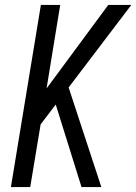

<svg xmlns="http://www.w3.org/2000/svg" viewBox="-20 -755 550 775"><path d="M309 0 205 -333 144 -253 102 0H24L145 -735H223L168 -398L417 -735H510L257 -402L389 0Z"/></svg>

Font: Iosevka Fixed
Style: Italic
Weight: 400
Italic angle: -9°
Monospace: yes
Designer: Belleve Invis
Foundry: Belleve Invis
Version: Version 33.2.4